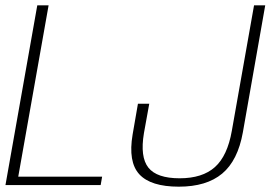

<svg xmlns="http://www.w3.org/2000/svg" viewBox="-30 -695 1033 721"><path d="M-9.5 0H348L353.5 -31.5H38.5L152.5 -675H110ZM641.5 6Q745.5 6 804.2 -43Q863 -92 882 -198L966 -675H924L840.5 -203.5Q824 -109.5 777 -67.5Q730 -25.5 644.5 -25.5Q559 -25.5 527.2 -65.5Q495.5 -105.5 510.5 -195L530.5 -305.5H488L468 -190Q450.5 -87 493.2 -40.5Q536 6 641.5 6Z"/></svg>

Font: Anybody Thin ExtraLight
Style: Italic
Weight: 250
Italic angle: -10°
Version: Version 1.113;gftools[0.9.25]